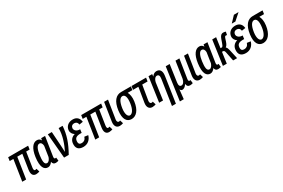

<svg xmlns="http://www.w3.org/2000/svg" viewBox="141 -2359 6097 4142"><g transform="rotate(-30 3189.0 -288.5)"><path d="M137 30 217 -492H343L287 -127C271 -22 304 40 384 40C414 40 449 31 470 23L445 -59C438 -55 426 -50 409 -50C381 -50 376 -84 382 -124L439 -492H525L538 -580H41L28 -492H120L40 30Z M943 27 934 -55C928 -53 915 -51 907 -52C879 -56 884 -95 889 -124L960 -580H863L855 -529C836 -568 803 -589 759 -589C662 -589 582 -493 554 -290C520 -47 584 40 680 40C723 40 762 11 792 -33C799 14 824 40 873 40C894 40 922 34 943 27ZM653 -279C669 -399 705 -499 768 -499C810 -499 835 -461 837 -405L798 -149C780 -96 749 -50 706 -50C637 -50 636 -150 653 -279Z M1082 30H1198C1323 -193 1382 -367 1397 -580H1298C1302 -400 1229 -203 1159 -67C1158 -117 1156 -168 1152 -218L1128 -580H1029Z M1725 -422 1818 -437C1808 -529 1754 -590 1653 -590C1535 -590 1468 -516 1461 -430C1456 -374 1488 -324 1535 -295C1463 -276 1411 -225 1400 -146C1385 -21 1443 40 1562 40C1669 40 1746 -25 1776 -129L1686 -142C1666 -78 1623 -50 1573 -50C1523 -50 1491 -68 1497 -140C1504 -224 1563 -247 1677 -242L1688 -326C1597 -323 1552 -377 1555 -429C1559 -476 1591 -503 1637 -503C1682 -503 1718 -479 1725 -422Z M1956 30 2036 -492H2162L2106 -127C2090 -22 2123 40 2203 40C2233 40 2268 31 2289 23L2264 -59C2257 -55 2245 -50 2228 -50C2200 -50 2195 -84 2201 -124L2258 -492H2344L2357 -580H1860L1847 -492H1939L1859 30Z M2431 -580 2361 -127C2345 -22 2388 40 2468 40C2498 40 2533 31 2554 23L2529 -59C2522 -55 2510 -50 2493 -50C2465 -50 2450 -84 2456 -124L2528 -580Z M2969 -494H3086L3099 -580H2854C2727 -580 2633 -481 2604 -264C2577 -59 2645 40 2763 40C2878 40 2973 -59 3000 -264C3014 -366 2998 -442 2969 -494ZM2833 -490C2894 -490 2926 -419 2903 -264C2882 -120 2826 -48 2770 -48C2719 -48 2680 -120 2701 -264C2724 -419 2774 -490 2833 -490Z M3114 -580 3101 -492H3234L3174 -127C3157 -22 3201 40 3281 40C3311 40 3346 31 3367 23L3342 -59C3335 -55 3323 -50 3306 -50C3278 -50 3262 -84 3269 -124L3330 -492H3463L3476 -580Z M3547 30 3607 -393C3622 -456 3655 -500 3698 -500C3742 -500 3760 -464 3749 -394L3654 230H3752L3848 -410C3868 -543 3810 -590 3738 -590C3699 -590 3656 -571 3623 -521L3628 -580H3537L3450 30Z M3948 230 3973 0C3983 21 3999 40 4027 40C4059 40 4103 17 4137 -42C4142 11 4168 40 4219 40C4240 40 4268 34 4289 27L4280 -55C4274 -53 4261 -51 4253 -52C4225 -56 4230 -95 4235 -124L4306 -580H4209L4146 -163C4132 -97 4098 -50 4054 -50C4010 -50 3993 -86 4003 -156L4064 -580H3966L3851 230Z M4422 -580 4352 -127C4336 -22 4379 40 4459 40C4489 40 4524 31 4545 23L4520 -59C4513 -55 4501 -50 4484 -50C4456 -50 4441 -84 4447 -124L4519 -580Z M4988 27 4979 -55C4973 -53 4960 -51 4952 -52C4924 -56 4929 -95 4934 -124L5005 -580H4908L4900 -529C4881 -568 4848 -589 4804 -589C4707 -589 4627 -493 4599 -290C4565 -47 4629 40 4725 40C4768 40 4807 11 4837 -33C4844 14 4869 40 4918 40C4939 40 4967 34 4988 27ZM4698 -279C4714 -399 4750 -499 4813 -499C4855 -499 4880 -461 4882 -405L4843 -149C4825 -96 4794 -50 4751 -50C4682 -50 4681 -150 4698 -279Z M5135 30 5173 -243H5196C5230 -243 5238 -212 5245 -175L5288 38H5387L5335 -195C5327 -231 5314 -264 5290 -283C5332 -312 5349 -358 5377 -450C5391 -494 5402 -506 5418 -506C5426 -506 5440 -502 5448 -503L5463 -579C5450 -585 5416 -590 5402 -590C5350 -590 5322 -555 5298 -489C5252 -357 5244 -326 5212 -326H5185L5221 -580H5124L5038 30Z M5795 -807 5660 -664H5750L5911 -807ZM5773 -422 5866 -437C5856 -529 5802 -590 5701 -590C5583 -590 5516 -516 5509 -430C5504 -374 5536 -324 5583 -295C5511 -276 5459 -225 5448 -146C5433 -21 5491 40 5610 40C5717 40 5794 -25 5824 -129L5734 -142C5714 -78 5671 -50 5621 -50C5571 -50 5539 -68 5545 -140C5552 -224 5611 -247 5725 -242L5736 -326C5645 -323 5600 -377 5603 -429C5607 -476 5639 -503 5685 -503C5730 -503 5766 -479 5773 -422Z M6248 -494H6365L6378 -580H6133C6006 -580 5912 -481 5883 -264C5856 -59 5924 40 6042 40C6157 40 6252 -59 6279 -264C6293 -366 6277 -442 6248 -494ZM6112 -490C6173 -490 6205 -419 6182 -264C6161 -120 6105 -48 6049 -48C5998 -48 5959 -120 5980 -264C6003 -419 6053 -490 6112 -490Z"/></g></svg>

Font: Smiley Sans Oblique
Style: Regular
Weight: 400
Italic angle: -8°
Designer: oooooohmygosh, Nagisa Chen, Janine Sui, Heda Shi, Jian Li
Foundry: atelierAnchor
Version: Version 2.0.1